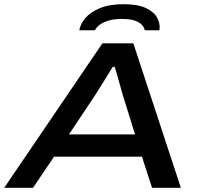

<svg xmlns="http://www.w3.org/2000/svg" viewBox="-37 -893 954 913"><path d="M-17 0 450 -687H597L823 0H686L638 -148H220L120 0ZM291 -254H605L547 -441Q544 -452 538 -472.5Q532 -493 526 -515Q520 -537 515 -554Q510 -571 508 -575H499Q487 -555 470.5 -528.5Q454 -502 439 -478Q424 -454 415 -440ZM340 -749Q345 -778 368.5 -806.5Q392 -835 437.5 -854Q483 -873 551 -873Q620 -873 658.5 -854Q697 -835 711.5 -806.5Q726 -778 721 -749H651Q650 -760 640 -772.5Q630 -785 607 -794Q584 -803 542 -803Q504 -803 477.5 -794.5Q451 -786 435.5 -774Q420 -762 415 -749Z"/></svg>

Font: Archivo Expanded Medium
Style: Italic
Weight: 500
Width: 7
Italic angle: -10°
Designer: Hector Gatti
Foundry: Omnibus-Type
Version: Version 2.001